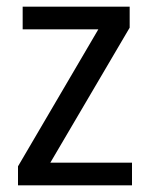

<svg xmlns="http://www.w3.org/2000/svg" viewBox="-20 -556 449 576"><path d="M376 0H34V-57L275 -468H48V-536H369V-473L131 -68H376Z"/></svg>

Font: Noto Sans Hebrew SemiCondensed
Style: Regular
Weight: 400
Width: 4
Designer: Monotype Design Team
Foundry: Monotype Imaging Inc.
Version: Version 2.003